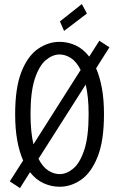

<svg xmlns="http://www.w3.org/2000/svg" viewBox="-20 -913 590 950"><path d="M28.5 -15.5 94.5 -119Q76 -160.5 65.5 -217.2Q55 -274 55 -348Q55 -479.5 86.2 -558Q117.5 -636.5 168 -671.2Q218.5 -706 275 -706Q315.5 -706 353.5 -688.8Q391.5 -671.5 421.5 -633L471.5 -711.5L521.5 -679L455.5 -575Q473.5 -534 484 -477.8Q494.5 -421.5 494.5 -348Q494.5 -216 463 -137.2Q431.5 -58.5 381.5 -23.8Q331.5 11 275 11Q234.5 11 196.5 -6Q158.5 -23 128.5 -61L79 17.5ZM131 -348Q131 -303 134.8 -266Q138.5 -229 145.5 -199L379 -567Q358.5 -608 330.8 -625.8Q303 -643.5 275 -643.5Q240.5 -643.5 207.2 -616Q174 -588.5 152.5 -523.8Q131 -459 131 -348ZM275 -51.5Q309.5 -51.5 342.5 -79Q375.5 -106.5 397 -171.5Q418.5 -236.5 418.5 -348Q418.5 -392 414.8 -428.5Q411 -465 404 -494.5L170.5 -127.5Q191.5 -86.5 219.2 -69Q247 -51.5 275 -51.5ZM297 -760 276.5 -807 385 -893 410 -846Z"/></svg>

Font: Trispace SemiCondensed Light
Style: Regular
Weight: 300
Width: 4
Designer: Tyler Finck
Foundry: Etcetera Type Company
Version: Version 1.210; ttfautohint (v1.8.3)